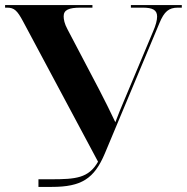

<svg xmlns="http://www.w3.org/2000/svg" viewBox="-20 -734 734 754"><path d="M131 0H183C300 0 350 -32 392 -132L606 -643C625 -689 643 -704 679 -704H694V-714H494V-704H540C579 -704 597 -695 597 -669C597 -655 592 -635 581 -610L466 -336C455 -310 445 -286 433 -254C412 -299 391 -340 370 -381L245 -619C233 -641 230 -658 230 -670C230 -695 250 -704 297 -704H343V-714H0V-704H8C36 -704 48 -692 70 -651L365 -99C328 -34 277 -30 180 -30H131Z"/></svg>

Font: Noto Serif Display
Style: Bold
Weight: 700
Designer: Monotype Design Team
Foundry: Monotype Imaging Inc.
Version: Version 2.009